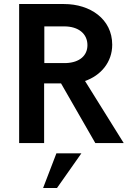

<svg xmlns="http://www.w3.org/2000/svg" viewBox="-20 -709 634 953"><path d="M200 -396V-578H299C370 -578 414 -541 414 -485C414 -433 375 -399 309 -396ZM75 1H199V-295H283L453 1H594L402 -307C480 -334 537 -400 537 -487C537 -615 427 -689 298 -689H75ZM194 224H263L384 52H260Z"/></svg>

Font: FREAK Grotesk
Style: Bold
Weight: 700
Designer: La Scuola Open Source
Foundry: La Scuola Open Source
Version: Version 1.000;PS 1.0;hotconv 1.0.72;makeotf.lib2.5.5900